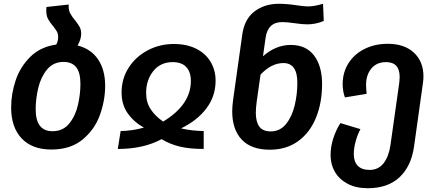

<svg xmlns="http://www.w3.org/2000/svg" viewBox="-20 -777 2312 1017"><path d="M537 -322Q537 -245 509 -167.5Q481 -90 417 -37.5Q353 15 252 15Q150 15 94.5 -44Q39 -103 39 -208Q39 -280 63 -351.5Q87 -423 140.5 -476Q194 -529 278 -541Q288 -559 288 -581Q288 -598 281 -610.5Q274 -623 260 -640Q243 -660 234 -677.5Q225 -695 225 -722Q225 -734 226 -740L344 -753Q342 -726 351 -708Q360 -690 378 -669Q394 -649 402 -634Q410 -619 410 -598Q410 -569 391 -536Q462 -518 499.5 -462.5Q537 -407 537 -322ZM406 -333Q406 -393 383.5 -421Q361 -449 317 -449Q262 -449 229 -408.5Q196 -368 182.5 -310.5Q169 -253 169 -198Q169 -82 258 -82Q314 -82 347 -123Q380 -164 393 -221.5Q406 -279 406 -333Z M1122 -350Q1122 -267 1073 -202.5Q1024 -138 939 -97Q967 -90 1000.5 -86.5Q1034 -83 1059 -83V12Q983 12 930.5 -1Q878 -14 836 -40Q740 12 604 12L619 -83Q648 -83 681 -88Q714 -93 742 -101Q690 -130 657 -176Q624 -222 624 -287Q624 -360 661.5 -418.5Q699 -477 762.5 -510.5Q826 -544 901 -544Q969 -544 1019 -519Q1069 -494 1095.5 -449.5Q1122 -405 1122 -350ZM844 -133Q991 -222 991 -348Q991 -396 966.5 -422Q942 -448 895 -448Q830 -448 792 -400.5Q754 -353 754 -285Q754 -235 778 -198.5Q802 -162 844 -133Z M1686 -332Q1686 -233 1654 -154Q1622 -75 1559.5 -29.5Q1497 16 1409 16Q1311 16 1260.5 -37.5Q1210 -91 1210 -188Q1210 -213 1215 -250L1263 -592Q1274 -675 1327.5 -716Q1381 -757 1457 -757Q1499 -757 1551 -749Q1593 -743 1610 -743Q1646 -743 1691 -757L1695 -666Q1653 -648 1607 -648Q1583 -648 1541 -654Q1501 -660 1475 -660Q1399 -660 1387 -578L1373 -479Q1441 -539 1520 -539Q1601 -539 1643.5 -483Q1686 -427 1686 -332ZM1555 -339Q1555 -443 1481 -443Q1418 -443 1360 -382L1340 -241Q1335 -204 1335 -180Q1335 -132 1353.5 -106.5Q1372 -81 1414 -81Q1463 -81 1494.5 -119.5Q1526 -158 1540.5 -217Q1555 -276 1555 -339Z M2223 -372Q2223 -355 2220 -335L2173 0Q2158 104 2096 162Q2034 220 1928 220Q1866 220 1821.5 196.5Q1777 173 1754 133.5Q1731 94 1731 45Q1731 1 1745 -43Q1759 -87 1783 -125L1889 -93Q1873 -62 1863.5 -27Q1854 8 1854 40Q1854 79 1875 101Q1896 123 1938 123Q1984 123 2011.5 88Q2039 53 2048 -7L2095 -340Q2097 -360 2097 -369Q2097 -448 2025 -448Q1975 -448 1947 -414Q1919 -380 1919 -328Q1919 -310 1922 -280L1807 -261Q1795 -294 1795 -331Q1795 -394 1826.5 -443Q1858 -492 1912.5 -518.5Q1967 -545 2034 -545Q2122 -545 2172.5 -498Q2223 -451 2223 -372Z"/></svg>

Font: FiraGO Medium
Style: Italic
Weight: 500
Italic angle: -8°
Designer: bBox Type GmbH
Foundry: bBox Type GmbH
Version: Version 1.001